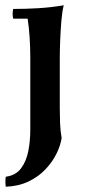

<svg xmlns="http://www.w3.org/2000/svg" viewBox="-22 -484 324 729"><path d="M205 -265V-74Q205 -46 206 -17.5Q207 11 212 40Q208 68 192.5 99.5Q177 131 150.5 159Q124 187 86.5 205Q49 223 0 225Q-3 206 0 187Q38 182 58 155Q78 128 85.5 89.5Q93 51 93 10V-265Q93 -346 83 -413H28Q24 -432 28 -450Q77 -450 125.5 -453Q174 -456 220 -464Q214 -441 211 -404.5Q208 -368 206.5 -330.5Q205 -293 205 -265Z"/></svg>

Font: Poltawski Nowy SemiBold
Style: Regular
Weight: 600
Version: Version 1.001;gftools[0.9.25]